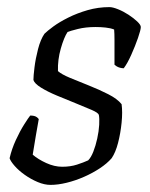

<svg xmlns="http://www.w3.org/2000/svg" viewBox="-20 -520 422 540"><path d="M122 0Q105 0 86 -8Q67 -16 50 -28Q33 -40 21.5 -53Q10 -66 7 -75Q13 -101 24.5 -126Q36 -151 48 -170Q60 -189 65 -195Q71 -195 75.5 -194Q80 -193 83.5 -190.5Q87 -188 89 -185Q86 -168 81 -139.5Q76 -111 72 -85Q87 -72 110 -61.5Q133 -51 155 -51Q178 -51 196.5 -57Q215 -63 228 -69Q236 -77 242.5 -93.5Q249 -110 253.5 -130.5Q258 -151 259 -169Q260 -187 258 -197Q256 -203 237.5 -211Q219 -219 193 -229.5Q167 -240 140.5 -251Q114 -262 95.5 -273.5Q77 -285 74 -295Q74 -306 77 -330.5Q80 -355 87 -382Q94 -409 105 -425Q113 -433 130 -445.5Q147 -458 172 -470.5Q197 -483 226.5 -491.5Q256 -500 288 -500Q297 -500 312 -494Q327 -488 341.5 -478.5Q356 -469 366 -459.5Q376 -450 376 -444Q376 -436 368 -413Q360 -390 349 -365.5Q338 -341 328 -328Q323 -328 317.5 -329.5Q312 -331 308 -333.5Q304 -336 302 -338Q302 -352 302 -370.5Q302 -389 302 -407.5Q302 -426 301 -437Q291 -441 277 -442.5Q263 -444 249 -444Q221 -444 199 -438.5Q177 -433 170 -430Q160 -415 151 -383.5Q142 -352 143 -320Q153 -311 177 -301Q201 -291 230 -279.5Q259 -268 284.5 -255Q310 -242 322 -227Q325 -205 322 -175Q319 -145 312 -118Q305 -91 294 -75Q281 -60 260.5 -46.5Q240 -33 216 -22.5Q192 -12 167.5 -6Q143 0 122 0Z"/></svg>

Font: Texturina 12pt Thin
Style: Italic
Weight: 250
Italic angle: -11°
Designer: Guillermo Torres Carreño
Foundry: Omnibus-Type
Version: Version 1.002